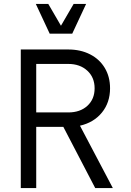

<svg xmlns="http://www.w3.org/2000/svg" viewBox="-20 -950 660 970"><path d="M536 -504Q536 -432 495 -381.5Q454 -331 384 -315L550 0H461L300 -309H163V0H85V-700H325Q387 -700 435 -675.5Q483 -651 509.5 -606.5Q536 -562 536 -504ZM288 -820 352 -930H415L345 -780H231L161 -930H224ZM458 -504Q458 -559 421 -593Q384 -627 325 -627H163V-382H325Q385 -382 421.5 -415.5Q458 -449 458 -504Z"/></svg>

Font: MedMera Sans
Style: Regular
Weight: 400
Designer: Kasper Nordkvist
Foundry: UNCUT.wtf
Version: Version 1.300